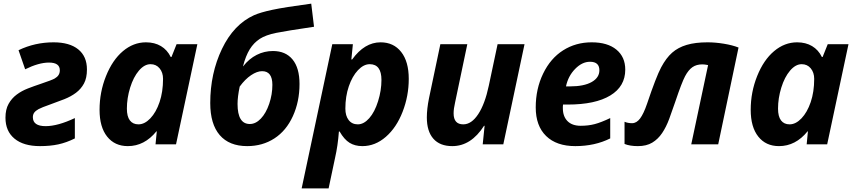

<svg xmlns="http://www.w3.org/2000/svg" viewBox="-20 -787 4664 1047"><path d="M81.1 -513.2Q170.4 -556.2 272 -556.2Q359.4 -556.2 406.7 -517.8Q454.1 -479.5 454.1 -408.2Q454.1 -361.8 438 -331.8Q421.9 -301.8 394.5 -281.2Q367.2 -260.7 331.1 -246.3Q294.9 -231.9 254.9 -217.8Q206.1 -200.7 190.2 -191.9Q174.3 -183.1 166.7 -172.9Q159.2 -162.6 159.2 -147.9Q159.2 -99.1 229 -99.1Q294.9 -99.1 388.2 -143.1V-32.2Q342.3 -9.3 298.1 0.2Q253.9 9.8 198.2 9.8Q108.4 9.8 59.1 -31Q9.8 -71.8 9.8 -145Q9.8 -190.4 26.9 -220.7Q43.9 -251 71 -271.2Q98.1 -291.5 132.3 -304.7Q166.5 -317.9 200.2 -329.1Q264.2 -350.6 278.3 -358.9Q292.5 -367.2 299.3 -377.9Q306.2 -388.7 306.2 -403.8Q306.2 -445.8 247.1 -445.8Q191.4 -445.8 117.2 -409.2Z M677.2 9.8Q605.5 9.8 564.2 -42.2Q522.9 -94.2 522.9 -188Q522.9 -284.7 558.1 -372.3Q593.3 -460 650.4 -508.1Q707.5 -556.2 775.9 -556.2Q823.2 -556.2 857.7 -535.6Q892.1 -515.1 911.1 -476.1H915L942.9 -545.9H1056.2L939.9 0H828.1L835 -70.8H833Q767.6 9.8 677.2 9.8ZM734.9 -108.9Q768.6 -108.9 799.8 -141.6Q831.1 -174.3 850.1 -230.2Q869.1 -286.1 869.1 -356.9Q869.1 -391.6 850.3 -414.3Q831.5 -437 800.8 -437Q767.6 -437 737.5 -401.9Q707.5 -366.7 689.7 -309.1Q671.9 -251.5 671.9 -194.8Q671.9 -151.9 688.2 -130.4Q704.6 -108.9 734.9 -108.9Z M1126.5 -225.1Q1126.5 -386.7 1190.4 -520.3Q1254.4 -653.8 1365.2 -704.1Q1400.4 -719.7 1465.8 -733.6Q1531.2 -747.6 1677.2 -767.1L1692.4 -641.1Q1543 -619.1 1486.1 -607.7Q1429.2 -596.2 1396.5 -575Q1363.8 -553.7 1341.8 -518.1Q1319.8 -482.4 1305.2 -425.8H1306.2Q1338.4 -466.8 1379.9 -487.8Q1421.4 -508.8 1468.3 -508.8Q1537.6 -508.8 1575.4 -462.6Q1613.3 -416.5 1613.3 -329.1Q1613.3 -232.9 1577.1 -153.6Q1541 -74.2 1476.3 -32.2Q1411.6 9.8 1328.1 9.8Q1230 9.8 1178.2 -50.3Q1126.5 -110.4 1126.5 -225.1ZM1342.3 -110.8Q1374.5 -110.8 1402.6 -140.4Q1430.7 -169.9 1448 -220.9Q1465.3 -272 1465.3 -324.2Q1465.3 -398.9 1409.2 -398.9Q1381.8 -398.9 1349.1 -377Q1316.4 -355 1287.1 -314.9Q1275.4 -258.8 1275.4 -220.2Q1275.4 -110.8 1342.3 -110.8Z M2055.2 -556.2Q2126.5 -556.2 2167.7 -503.7Q2209 -451.2 2209 -356.9Q2209 -263.7 2175.5 -177.5Q2142.1 -91.3 2084 -40.8Q2025.9 9.8 1956.1 9.8Q1915.5 9.8 1886.2 -8.3Q1856.9 -26.4 1832 -69.8H1828.1Q1822.3 7.8 1807.1 74.2L1772 240.2H1625L1792 -545.9H1904.3L1896 -462.9H1900.4Q1967.8 -556.2 2055.2 -556.2ZM1996.1 -437Q1962.9 -437 1931.9 -404.1Q1900.9 -371.1 1882.1 -316.2Q1863.3 -261.2 1863.3 -194.8Q1863.3 -155.8 1881.3 -132.3Q1899.4 -108.9 1931.2 -108.9Q1963.9 -108.9 1993.7 -142.6Q2023.4 -176.3 2041.7 -235.1Q2060.1 -293.9 2060.1 -351.1Q2060.1 -437 1996.1 -437Z M2381.3 -545.9H2528.3L2461.4 -227.1Q2453.6 -193.8 2453.6 -168.9Q2453.6 -108.9 2506.3 -108.9Q2551.3 -108.9 2587.9 -164.6Q2624.5 -220.2 2645.5 -319.8L2693.4 -545.9H2840.3L2724.6 0H2612.3L2622.6 -101.1H2619.6Q2548.8 9.8 2446.3 9.8Q2378.9 9.8 2343.3 -30.5Q2307.6 -70.8 2307.6 -147Q2307.6 -192.4 2319.3 -251Z M3197.3 -450.2Q3154.3 -450.2 3116.2 -411.1Q3078.1 -372.1 3066.4 -315.9H3088.4Q3164.1 -315.9 3206.3 -339.6Q3248.5 -363.3 3248.5 -403.8Q3248.5 -450.2 3197.3 -450.2ZM3117.2 9.8Q3014.6 9.8 2958 -45.4Q2901.4 -100.6 2901.4 -201.2Q2901.4 -302.2 2941.7 -385.5Q2981.9 -468.8 3050.8 -512.5Q3119.6 -556.2 3206.5 -556.2Q3293 -556.2 3341.3 -516.4Q3389.6 -476.6 3389.6 -407.2Q3389.6 -315.9 3308.1 -266.4Q3226.6 -216.8 3075.2 -216.8H3050.3L3049.3 -206.5V-196.8Q3049.3 -152.3 3074.5 -126.7Q3099.6 -101.1 3146.5 -101.1Q3189 -101.1 3223.6 -110.4Q3258.3 -119.6 3307.6 -143.1V-32.2Q3223.6 9.8 3117.2 9.8Z M3896.5 0H3749.5L3841.3 -432.1Q3821.8 -436 3810.5 -436Q3777.8 -436 3755.9 -420.7Q3733.9 -405.3 3715.8 -371.3Q3697.8 -337.4 3662.6 -232.9Q3645.5 -182.6 3629.2 -138.4Q3612.8 -94.2 3590.6 -61.3Q3568.4 -28.3 3536.9 -9.3Q3505.4 9.8 3458.5 9.8Q3415 9.8 3385.7 -2V-123Q3403.8 -115.2 3426.8 -115.2Q3451.2 -115.2 3470.5 -140.9Q3489.7 -166.5 3508.3 -220.7Q3558.1 -368.7 3585.4 -419.9Q3612.8 -471.2 3645.3 -499.8Q3677.7 -528.3 3724.6 -542.2Q3771.5 -556.2 3838.4 -556.2Q3880.9 -556.2 3927.2 -548.6Q3973.6 -541 4007.3 -527.8Z M4228 9.8Q4156.2 9.8 4115 -42.2Q4073.7 -94.2 4073.7 -188Q4073.7 -284.7 4108.9 -372.3Q4144 -460 4201.2 -508.1Q4258.3 -556.2 4326.7 -556.2Q4374 -556.2 4408.4 -535.6Q4442.9 -515.1 4461.9 -476.1H4465.8L4493.7 -545.9H4606.9L4490.7 0H4378.9L4385.7 -70.8H4383.8Q4318.4 9.8 4228 9.8ZM4285.6 -108.9Q4319.3 -108.9 4350.6 -141.6Q4381.8 -174.3 4400.9 -230.2Q4419.9 -286.1 4419.9 -356.9Q4419.9 -391.6 4401.1 -414.3Q4382.3 -437 4351.6 -437Q4318.4 -437 4288.3 -401.9Q4258.3 -366.7 4240.5 -309.1Q4222.7 -251.5 4222.7 -194.8Q4222.7 -151.9 4239 -130.4Q4255.4 -108.9 4285.6 -108.9Z"/></svg>

Font: Zoram GWebM
Style: Bold Italic
Weight: 700
Italic angle: -12°
Foundry: Ascender Corporation
Version: Version 1.000